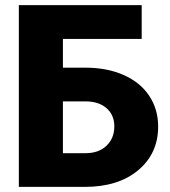

<svg xmlns="http://www.w3.org/2000/svg" viewBox="-20 -731 665 751"><path d="M534.2 -578.6H226.1V-466.3H314.5Q398.9 -466.3 463.9 -437.5Q528.8 -408.7 563.7 -356.2Q598.6 -303.7 598.6 -235.8Q598.6 -130.9 520.8 -65.4Q442.9 0 311.5 0H53.7V-710.9H534.2ZM226.1 -334.5V-131.8H314Q366.2 -131.8 396.7 -161.1Q427.2 -190.4 427.2 -236.8Q427.2 -280.8 397 -307.6Q366.7 -334.5 313 -334.5Z"/></svg>

Font: Roboto Black
Style: Regular
Weight: 900
Designer: Google
Version: Version 2.134; 2016